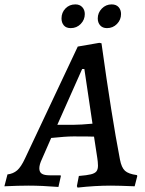

<svg xmlns="http://www.w3.org/2000/svg" viewBox="-61 -845 658 874"><path d="M562 -48 564 -44 552 3Q478 0 444 0Q371 0 292 9L289 2L298 -44Q335 -47 353 -51.5Q371 -56 378 -65Q385 -74 385 -91Q385 -100 384 -109Q383 -118 382 -125L367 -223Q348 -224 273 -224Q239 -224 172 -217L130 -121Q118 -96 118 -79Q118 -62 129 -54.5Q140 -47 165 -47H215L216 -43L205 6Q129 0 69 0Q23 0 -41 3L-27 -51Q-1 -54 17 -69.5Q35 -85 53 -124L293 -633L391 -650L401 -648Q447 -316 485 -119Q492 -82 508 -67.5Q524 -53 562 -48ZM277 -277Q305 -277 360 -282L323 -531H313L200 -277ZM219 -761Q219 -788 237 -806.5Q255 -825 282 -825Q302 -825 313.5 -812.5Q325 -800 325 -781Q325 -755 306.5 -736Q288 -717 261 -717Q240 -717 229.5 -729.5Q219 -742 219 -761ZM384 -761Q384 -787 402.5 -806Q421 -825 447 -825Q468 -825 479 -812.5Q490 -800 490 -781Q490 -755 471.5 -736Q453 -717 426 -717Q406 -717 395 -729.5Q384 -742 384 -761Z"/></svg>

Font: Alegreya Medium
Style: Italic
Weight: 500
Italic angle: -7°
Designer: Juan Pablo del Peral
Foundry: Huerta Tipografica
Version: Version 2.008; ttfautohint (v1.8)